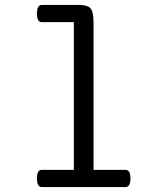

<svg xmlns="http://www.w3.org/2000/svg" viewBox="-20 -760 640 780"><path d="M150 0Q130 0 130 -35Q130 -70 150 -70H280V-670H150Q130 -670 130 -705Q130 -740 150 -740H300Q336 -740 348 -726Q360 -712 360 -668V-70H490Q510 -70 510 -35Q510 0 490 0Z"/></svg>

Font: Offside
Style: Regular
Weight: 400
Designer: Eduardo Rodriguez Tunni
Foundry: Eduardo Rodriguez Tunni
Version: Version 1.002; ttfautohint (v1.8.4.7-5d5b);gftools[0.9.23]